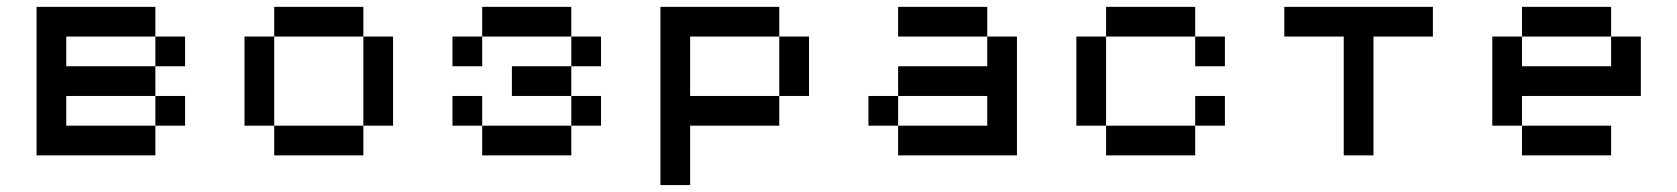

<svg xmlns="http://www.w3.org/2000/svg" viewBox="-20 -454 4901 561"><path d="M434 -173.6H173.6V-86.8H434V0H86.8V-434H434V-347.2H173.6V-260.4H434ZM434 -347.2H520.8V-260.4H434ZM434 -173.6H520.8V-86.8H434Z M1041.7 -347.2H1128.5V-86.8H1041.7ZM1041.7 0H781.2V-86.8H1041.7ZM1041.7 -347.2H781.2V-434H1041.7ZM781.2 -86.8H694.4V-347.2H781.2Z M1649.3 -173.6H1475.7V-260.4H1649.3ZM1388.9 -347.2V-260.4H1302.1V-347.2ZM1649.3 -347.2H1736.1V-260.4H1649.3ZM1649.3 -347.2H1388.9V-434H1649.3ZM1388.9 -86.8H1302.1V-173.6H1388.9ZM1388.9 -86.8H1649.3V0H1388.9ZM1649.3 -173.6H1736.1V-86.8H1649.3Z M2256.9 -347.2H2343.8V-173.6H2256.9ZM1996.5 -347.2V-173.6H2256.9V-86.8H1996.5V86.8H1909.7V-434H2256.9V-347.2Z M2604.2 -173.6V-86.8H2864.6V-173.6ZM2604.2 -173.6V-260.4H2864.6V-347.2H2951.4V0H2604.2V-86.8H2517.4V-173.6ZM2864.6 -347.2H2604.2V-434H2864.6Z M3472.2 -347.2H3211.8V-434H3472.2ZM3472.2 -347.2H3559V-260.4H3472.2ZM3211.8 -347.2V-86.8H3125V-347.2ZM3211.8 -86.8H3472.2V0H3211.8ZM3472.2 -86.8V-173.6H3559V-86.8Z M3906.2 0V-347.2H3732.6V-434H4166.7V-347.2H3993.1V0Z M4427.1 -86.8H4340.3V-347.2H4427.1V-260.4H4687.5V-347.2H4774.3V-173.6H4427.1ZM4687.5 -347.2H4427.1V-434H4687.5ZM4427.1 -86.8H4687.5V0H4427.1Z"/></svg>

Font: 8-bit Operator+ 8
Style: Regular
Weight: 400
Designer: GrandChaos9000
Version: Version 1.3.0 - August 1, 2014